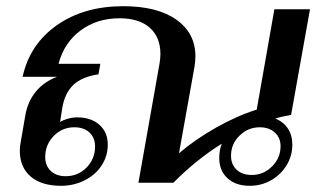

<svg xmlns="http://www.w3.org/2000/svg" viewBox="-20 -590 1031 620"><path d="M924 -123Q924 -87 905.5 -56.5Q887 -26 855.5 -8Q824 10 786 10Q741 10 714.5 -14.5Q688 -39 688 -80Q688 -104 696 -126Q612 -73 540 0H427L495 -384Q498 -401 498 -416Q498 -470 463.5 -500.5Q429 -531 366 -531Q293 -531 240 -491.5Q187 -452 169 -384H304L298 -350Q244 -342 216.5 -315.5Q189 -289 181 -241L174 -196Q183 -202 198.5 -206.5Q214 -211 229 -211Q274 -211 301 -187Q328 -163 328 -123Q328 -86 308 -55.5Q288 -25 253 -7.5Q218 10 177 10Q114 10 79 -20Q44 -50 44 -103Q44 -117 47 -132L62 -219Q70 -263 96 -294.5Q122 -326 164 -342H53Q76 -447 163.5 -508.5Q251 -570 378 -570Q488 -570 549.5 -526.5Q611 -483 611 -408Q611 -392 608 -374L558 -95Q609 -139 677 -177.5Q745 -216 809 -236L866 -560H981L920 -219Q886 -213 869 -207Q895 -197 909.5 -175Q924 -153 924 -123ZM126 -83Q126 -55 144 -38Q162 -21 192 -21Q232 -21 259.5 -49Q287 -77 287 -117Q287 -145 269 -162Q251 -179 220 -179Q181 -179 153.5 -151Q126 -123 126 -83ZM886 -118Q886 -145 867.5 -162Q849 -179 819 -179Q781 -179 753.5 -152Q726 -125 726 -87Q726 -59 744 -42Q762 -25 793 -25Q831 -25 858.5 -52.5Q886 -80 886 -118Z"/></svg>

Font: Fahkwang Medium
Style: Italic
Weight: 500
Italic angle: -10°
Version: Version 1.000; ttfautohint (v1.6)